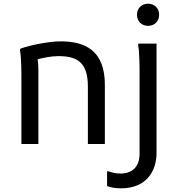

<svg xmlns="http://www.w3.org/2000/svg" viewBox="-20 -780 964 1040"><path d="M782 -640C816 -640 842 -664 842 -700C842 -736 816 -760 782 -760C748 -760 722 -736 722 -700C722 -664 748 -640 782 -640ZM308 -556C248 -556 142 -536 90 -516L88 -508C96 -472 96 -384 96 -344V0H188V-396C188 -418 187 -440 184 -459C218 -468 260 -476 296 -476C396 -476 456 -444 456 -312V0H548V-320C548 -508 440 -556 308 -556ZM728 -536C736 -500 736 -412 736 -372V52C736 124 696 160 632 160C604 160 584 154 568 148H560V228C576 234 600 240 636 240C772 240 828 148 828 48V-544H730Z"/></svg>

Font: Kufam Arabic Latin Roman Normal
Style: Regular
Weight: 400
Designer: Wael Morcos & Artur Schmal
Version: Version 1.200;PS 001.200;hotconv 1.0.88;makeotf.lib2.5.64775